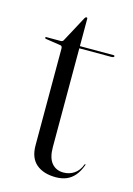

<svg xmlns="http://www.w3.org/2000/svg" viewBox="-89 -576 438 632"><g transform="rotate(15 130.0 -260.0)"><path d="M66 -416.5 16 -424Q14 -424.5 13.2 -425.2Q12.5 -426 12.5 -427.5Q12.5 -428.5 13.2 -429.2Q14 -430 15 -430H63Q68 -430 70.5 -431.5Q73 -433 74.5 -436.5L121 -523Q122.5 -525 123.5 -526Q124.5 -527 126.5 -527Q128.5 -527 129.2 -526Q130 -525 130 -523V-86Q130 -49.5 144.8 -31.8Q159.5 -14 185 -14Q195.5 -14 204.5 -16.8Q213.5 -19.5 221.2 -24.8Q229 -30 235.2 -38.2Q241.5 -46.5 245.5 -57.5Q246.5 -59.5 248 -59Q249.5 -58.5 248.5 -56Q240.5 -34 228.8 -20Q217 -6 201 0.8Q185 7.5 164.5 7.5Q122.5 7.5 98 -13.2Q73.5 -34 73.5 -77V-406.5Q73.5 -410.5 72 -413.2Q70.5 -416 66 -416.5ZM108.5 -422.5 109.5 -430H244Q246.5 -430 247.5 -429.2Q248.5 -428.5 248.5 -427Q248.5 -425 246 -423.8Q243.5 -422.5 238.5 -422.5Z"/></g></svg>

Font: Fraunces 120pt Light
Style: Regular
Weight: 300
Version: Version 1.000;[b76b70a41]